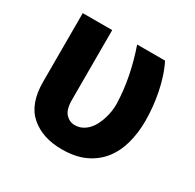

<svg xmlns="http://www.w3.org/2000/svg" viewBox="-127 -682 842 830"><g transform="rotate(30 294.5 -267.5)"><path d="M60.4 -545.5H207.4V-201.7Q206.7 -149.9 226.6 -128.9Q245.7 -108.7 271.3 -108.7Q291.5 -108.7 307.7 -116.7Q323.9 -124.6 336.3 -137.8Q348.7 -150.9 357.6 -168.3Q366.5 -185.7 372.3 -204.4Q378.2 -223 380.9 -241.8Q383.5 -260.7 383.5 -277Q381.7 -345.2 368.1 -413Q354.4 -480.8 332 -545.5H471.2Q485.8 -516.7 496.6 -483.1Q507.5 -449.6 514.4 -414.4Q521.3 -379.3 524.7 -344.1Q528.1 -308.9 528.1 -277Q528.1 -217 513.8 -164.6Q499.6 -112.2 469.1 -73.5Q438.6 -34.8 390.8 -12.4Q343 9.9 275.9 9.9Q179 9.9 119.7 -41.5Q60.4 -92.7 60.4 -203.1Z"/></g></svg>

Font: Inter P
Style: Bold
Weight: 700
Designer: Rasmus Andersson
Foundry: rsms
Version: Version 3.018;git-588b23468